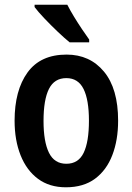

<svg xmlns="http://www.w3.org/2000/svg" viewBox="-20 -786 563 816"><path d="M482 -273Q482 -191 457.5 -127Q433 -63 384 -26.5Q335 10 260 10Q190 10 141.5 -26Q93 -62 67.5 -126Q42 -190 42 -273Q42 -402 97 -478Q152 -554 263 -554Q362 -554 422 -481.5Q482 -409 482 -273ZM165 -272Q165 -184 188 -137Q211 -90 262 -90Q313 -90 335.5 -136.5Q358 -183 358 -273Q358 -362 335 -408Q312 -454 262 -454Q211 -454 188 -408Q165 -362 165 -272ZM266 -766Q277 -744 294 -716Q311 -688 328.5 -662Q346 -636 359 -618V-606H276Q255 -623 225.5 -651Q196 -679 168.5 -708Q141 -737 127 -756V-766Z"/></svg>

Font: Noto Sans Bengali Condensed SemiBold
Style: Regular
Weight: 600
Width: 3
Designer: Joana Ranito - Universal Thirst; Jelle Bosma - Monotype Design Team
Foundry: Universal Thirst ehf.
Version: Version 3.000; ttfautohint (v1.8.4.7-5d5b)